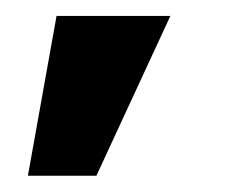

<svg xmlns="http://www.w3.org/2000/svg" viewBox="-20 -93 278 236"><path d="M14.3 123H98.5L189.4 -73.4H49.5Z"/></svg>

Font: Anybody Thin Condensed
Style: Regular
Weight: 100
Width: 3
Version: Version 1.113;gftools[0.9.25]